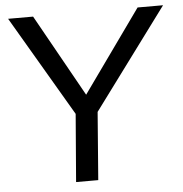

<svg xmlns="http://www.w3.org/2000/svg" viewBox="-51 -762 773 811"><g transform="rotate(-5 335.0 -356.0)"><path d="M239 0 265 -320 280 -257 13 -712H119L324 -345H300L562 -712H670L333 -257L358 -320L333 0Z"/></g></svg>

Font: Muli Medium
Style: Italic
Weight: 500
Italic angle: -4.541°
Designer: Vernon Adams
Foundry: Vernon Adams
Version: Version 2.100; ttfautohint (v1.8.1.43-b0c9)